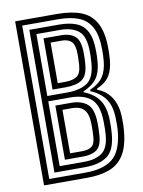

<svg xmlns="http://www.w3.org/2000/svg" viewBox="-89 -861 686 922"><g transform="rotate(-10 254.0 -400.0)"><path d="M50 0V-800H255Q323.5 -800 371 -781.9Q418.5 -763.8 443.2 -718.6Q468 -673.5 468 -592.5Q468 -579.2 467.6 -566.5Q467.2 -553.8 466 -539.2Q461.8 -491 443.2 -461.8Q424.8 -432.5 381 -413.2V-408Q425.5 -392 449.8 -352.9Q474 -313.8 475 -257Q475.5 -229 475.2 -217.5Q475 -206 473 -187Q466 -114.8 439.8 -74Q413.5 -33.2 368.4 -16.6Q323.2 0 259 0ZM80 -26H259Q341.5 -26 387 -60.5Q432.5 -95 443 -187Q445 -205.5 445.2 -219.2Q445.5 -233 445 -255.8Q444 -317 419.9 -352Q395.8 -387 347.8 -406.8V-413.5Q393.5 -434.2 412.8 -463.8Q432 -493.2 436 -539.8Q437.2 -554 437.6 -566Q438 -578 438 -592.5Q438 -663.5 416.8 -702.9Q395.5 -742.2 354.8 -758.1Q314 -774 255 -774H80ZM110 -52V-748H255Q304.2 -748 338.4 -734.5Q372.5 -721 390.2 -687.1Q408 -653.2 408 -592.5Q408 -578 407.8 -568.1Q407.5 -558.2 406 -539Q402.2 -490.5 381.8 -461.2Q361.2 -432 314.5 -411.2V-407.8Q366.8 -386.8 390.4 -350.8Q414 -314.8 415 -254.5Q415.5 -232.8 415.2 -219.6Q415 -206.5 413.2 -186.5Q406.8 -108.2 367.5 -80.1Q328.2 -52 259 -52ZM140 -420H236.2Q300 -420 335.4 -444.2Q370.8 -468.5 376.2 -540Q377.5 -554.8 377.8 -567.5Q378 -580.2 378 -592.5Q378 -668.5 346.1 -695.2Q314.2 -722 255 -722H140ZM170 -446V-696H255Q299.8 -696 323.9 -674.5Q348 -653 348 -592.5Q348 -578 347.8 -565.9Q347.5 -553.8 346.2 -539.2Q341.8 -483.5 314.1 -464.8Q286.5 -446 236.2 -446ZM200 -472H236.2Q272.2 -472 292.8 -485.1Q313.2 -498.2 316.2 -539Q317.5 -556.2 317.8 -568.6Q318 -581 318 -592.5Q318 -639.2 301 -654.6Q284 -670 255 -670H200ZM140 -78H259Q314.8 -78 346.6 -100.8Q378.5 -123.5 383.5 -187.5Q384.8 -203 385.1 -217.8Q385.5 -232.5 385 -253.2Q383.8 -332.2 349.1 -363.1Q314.5 -394 246.2 -394H140ZM170 -104V-368H246.2Q296 -368 325 -344Q354 -320 355.2 -251Q356 -219 353.2 -187Q349.2 -138.8 325.6 -121.4Q302 -104 259 -104ZM200 -130H259Q288.5 -130 304.9 -141.8Q321.2 -153.5 323.5 -187.2Q324.8 -204.8 325.1 -218.6Q325.5 -232.5 325.2 -250.5Q324.5 -299.8 305.4 -320.9Q286.2 -342 246.2 -342H200Z"/></g></svg>

Font: Big Shoulders Inline Text Black
Style: Regular
Weight: 900
Designer: Patric King
Foundry: XO Type Co
Version: Version 1.000